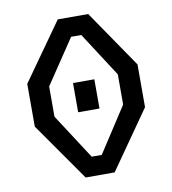

<svg xmlns="http://www.w3.org/2000/svg" viewBox="-82 -801 784 873"><g transform="rotate(-10 310.0 -365.0)"><path d="M243 0H377L564.5 -268V-465.5L383.5 -730H243L55.5 -465.5V-268ZM286.5 -88.5 151.5 -297V-436.5L289 -641.5H336L468.5 -436.5V-297L333 -88.5ZM261 -298H359.5V-433H261Z"/></g></svg>

Font: FontWithASyntaxHighlighterNightOwl
Style: Regular
Weight: 400
Designer: Riley Cran & the Lettermatic Team
Foundry: Lettermatic
Version: Version 1.000 (FontWithASyntaxHighlighterNightOwl)